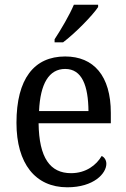

<svg xmlns="http://www.w3.org/2000/svg" viewBox="-20 -786 537 816"><path d="M212 -619V-606H248C300 -645 374 -721 397 -756V-766H294C275 -721 240 -662 212 -619ZM266 10C379 10 432 -49 432 -90C432 -107 422 -119 412 -123C390 -85 346 -50 282 -50C193 -50 146 -115 144 -262H451V-306C451 -464 378 -546 257 -546C125 -546 50 -451 50 -264C50 -91 130 10 266 10ZM356 -314H146C151 -430 188 -493 257 -493C329 -493 355 -421 356 -314Z"/></svg>

Font: Noto Serif Ethiopic SmCn
Style: Regular
Weight: 400
Width: 4
Designer: Monotype Design Team
Foundry: Monotype Imaging Inc.
Version: Version 2.102